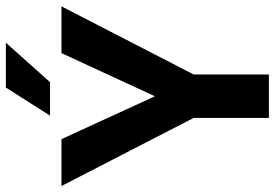

<svg xmlns="http://www.w3.org/2000/svg" viewBox="-162 -780 941 658"><g transform="rotate(-90 309.0 -450.5)"><path d="M1 0ZM308.6 -390.6 456.5 -710.9H616.7L383.3 -257.8V0H234.4V-257.8L1 -710.9H161.6ZM338.4 -901.4H492.2L356.9 -750H242.2Z"/></g></svg>

Font: Roboto
Style: Bold
Weight: 700
Designer: Google
Version: Version 2.134; 2016; ttfautohint (v1.6)